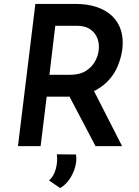

<svg xmlns="http://www.w3.org/2000/svg" viewBox="-20 -748 711 983"><path d="M366 -728Q426 -728 473.5 -712.5Q521 -697 553 -667Q585 -637 599 -593.5Q613 -550 606 -494Q600 -451 582 -408Q564 -365 530 -330.5Q496 -296 446 -274.5Q396 -253 325 -253H219L188 0H72L161 -728ZM337 -365Q389 -365 420.5 -385.5Q452 -406 467.5 -435.5Q483 -465 485 -490Q488 -508 484.5 -529.5Q481 -551 469 -570.5Q457 -590 433.5 -603Q410 -616 372 -616H263L233 -365ZM454 -296 605 0H469L315 -293ZM288 215 231 176Q255 156 265.5 117.5Q276 79 271 42L369 43Q374 71 365.5 104Q357 137 337.5 167Q318 197 288 215Z"/></svg>

Font: Josefin Sans Thin SemiBold
Style: Italic
Weight: 600
Italic angle: -7°
Version: Version 2.000